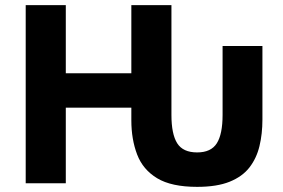

<svg xmlns="http://www.w3.org/2000/svg" viewBox="-20 -713 1101 747"><path d="M747 14Q647 14 591.5 -19.5Q536 -53 513.5 -112Q491 -171 491 -245V-294H236V0H80V-693H236V-428H491V-693H647V-266Q647 -191 669.5 -155.5Q692 -120 747 -120Q801 -120 823.5 -155.5Q846 -191 846 -266V-534H1001V-248Q1001 -192 989.5 -144.5Q978 -97 950.5 -61.5Q923 -26 873.5 -6Q824 14 747 14Z"/></svg>

Font: Ubuntu Sans ExtraBold
Style: Regular
Weight: 800
Designer: Dalton Maag Ltd
Foundry: Dalton Maag Ltd
Version: Version 1.006; ttfautohint (v1.8.4.7-5d5b)